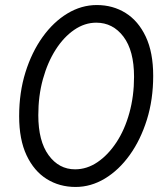

<svg xmlns="http://www.w3.org/2000/svg" viewBox="-20 -731 640 762"><path d="M280 11Q216 11 165.5 -20.5Q115 -52 85.5 -114.5Q56 -177 56 -270Q56 -364 81 -444Q106 -524 149 -584Q192 -644 247.5 -677.5Q303 -711 364 -711Q428 -711 478.5 -679.5Q529 -648 558.5 -585.5Q588 -523 588 -430Q588 -336 563 -256Q538 -176 495 -116Q452 -56 396.5 -22.5Q341 11 280 11ZM278 -59Q325 -59 367 -87.5Q409 -116 442 -166Q475 -216 493.5 -283Q512 -350 512 -426Q512 -530 470 -585.5Q428 -641 362 -641Q316 -641 274.5 -612.5Q233 -584 201 -534Q169 -484 150.5 -417.5Q132 -351 132 -274Q132 -171 173 -115Q214 -59 278 -59Z"/></svg>

Font: Red Hat Mono
Style: Italic
Weight: 300
Italic angle: -12°
Monospace: yes
Designer: Pentagram, MCKL
Foundry: Pentagram, MCKL
Version: Version 1.023